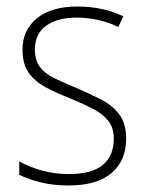

<svg xmlns="http://www.w3.org/2000/svg" viewBox="-20 -559 449 589"><path d="M367 -133Q367 -67 322.5 -28.5Q278 10 190 10Q142 10 103 0Q64 -10 39 -23V-64Q71 -46 110 -35.5Q149 -25 190 -25Q263 -25 296 -53.5Q329 -82 329 -133Q329 -167 312.5 -188Q296 -209 266.5 -224.5Q237 -240 198 -256Q155 -273 121.5 -290.5Q88 -308 68.5 -335Q49 -362 49 -407Q49 -467 93.5 -503Q138 -539 217 -539Q258 -539 294 -531Q330 -523 358 -509L343 -476Q318 -489 284 -497Q250 -505 216 -505Q156 -505 121.5 -480Q87 -455 87 -407Q87 -374 102.5 -353.5Q118 -333 147 -319Q176 -305 215 -289Q256 -271 290.5 -253.5Q325 -236 346 -208Q367 -180 367 -133Z"/></svg>

Font: Noto Sans Gujarati SemiCondensed ExtraLight
Style: Regular
Weight: 200
Width: 4
Designer: Jelle Bosma - Monotype Design Team, Universal Thirst
Foundry: Monotype Imaging Inc.
Version: Version 2.106; ttfautohint (v1.8.4.7-5d5b)